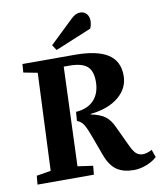

<svg xmlns="http://www.w3.org/2000/svg" viewBox="-101 -1028 945 1123"><g transform="rotate(-10 371.5 -467.0)"><path d="M328 -380Q399 -385 436 -426Q473 -467 473 -536Q473 -599 441 -626Q409 -653 336 -653H303L281 -65L372 -52L367 0H32L37 -52L122 -66L147 -644L64 -660L68 -710H378Q509 -710 574 -669Q639 -628 639 -541Q639 -466 577.5 -415Q516 -364 410 -353V-350Q466 -339 495 -316.5Q524 -294 543 -251L598 -134Q615 -97 631 -82.5Q647 -68 671 -68Q693 -68 725 -84L741 -39Q717 -16 678.5 -1Q640 14 603 14Q541 14 502 -12.5Q463 -39 439 -103L396 -220Q378 -270 364 -293.5Q350 -317 324 -327ZM398 -922Q413 -936 425.5 -942Q438 -948 453 -948Q474 -948 489 -932.5Q504 -917 504 -889Q504 -880 501.5 -867.5Q499 -855 494 -845L279 -756L258 -788Z"/></g></svg>

Font: Literata 36pt
Style: Bold Italic
Weight: 700
Italic angle: -2°
Designer: Latin by Veronika Burian and Jose Scaglione. Greek by Irene Vlachou. Cyrillic by Vera Evstafieva
Foundry: TypeTogether
Version: Version 3.002